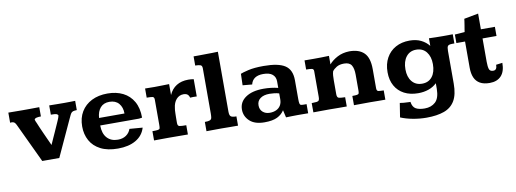

<svg xmlns="http://www.w3.org/2000/svg" viewBox="-65 -1024 4339 1615"><g transform="rotate(-10 2104.5 -216.5)"><path d="M223.1 6.8 68.8 -320.3Q60.5 -338.9 53.7 -346.7Q46.9 -354.5 38.1 -356.4Q33.2 -358.4 26.4 -358.2Q19.5 -357.9 12.7 -356.9V-443.4Q46.9 -443.4 77.1 -442.9Q107.4 -442.4 131.3 -442.4Q163.1 -442.4 198 -442.6Q232.9 -442.9 276.9 -443.4V-364.3Q256.8 -364.3 240.7 -360.8Q224.6 -357.4 220.7 -346.7Q222.7 -339.8 225.6 -331.8Q228.5 -323.7 233.4 -314.5Q238.3 -301.8 248.8 -277.6Q259.3 -253.4 272 -225.1Q284.7 -196.8 296.4 -171.1Q308.1 -145.5 315.7 -128.9Q323.2 -112.3 323.2 -112.3Q327.1 -120.6 333.7 -135.7Q340.3 -150.9 348.9 -169.7Q357.4 -188.5 366.5 -208.5Q375.5 -228.5 383.8 -247.3Q392.1 -266.1 398.9 -281.2Q405.8 -296.4 409.2 -304.7Q420.4 -329.1 423.8 -346.7Q420.4 -356.9 408.9 -360.6Q397.5 -364.3 361.8 -364.3V-443.4Q402.8 -442.9 431.6 -442.4Q460.4 -441.9 492.2 -441.9Q513.2 -441.9 535.9 -442.4Q558.6 -442.9 583.5 -443.4V-364.3Q563 -363.8 552.5 -360.6Q542 -357.4 535.6 -349.6Q529.3 -341.8 523.7 -329.3Q518.1 -316.9 507.8 -295.4L368.7 6.8Z M870.1 14.6Q780.8 14.6 721.7 -15.9Q662.6 -46.4 633.3 -99.6Q604 -152.8 604 -220.2Q604 -293 636 -345.9Q668 -398.9 725.8 -428Q783.7 -457 860.8 -457Q936 -457 992.7 -428.7Q1049.3 -400.4 1081.3 -344.7Q1113.3 -289.1 1113.3 -206.5L1086.9 -202.6H754.9Q755.4 -133.3 789.3 -96.2Q823.2 -59.1 881.3 -59.1Q922.9 -59.1 951.4 -78.4Q980 -97.7 992.2 -131.8L1103.5 -123Q1084 -56.6 1022.9 -21Q961.9 14.6 870.1 14.6ZM756.3 -266.6H973.6Q973.6 -319.3 945.6 -352.3Q917.5 -385.3 865.2 -385.3Q815.4 -385.3 787.8 -353.5Q760.3 -321.8 756.3 -266.6Z M1179.2 0V-79.1Q1213.9 -79.1 1227.3 -81.5Q1240.7 -84 1242.9 -93Q1245.1 -102.1 1245.1 -122.1V-337.4Q1245.1 -358.9 1230.2 -362.1Q1215.3 -365.2 1180.7 -365.2V-443.4Q1191.4 -443.4 1210.4 -443.1Q1229.5 -442.9 1245.1 -442.6Q1260.7 -442.4 1260.7 -442.4Q1291 -442.4 1322.3 -443.4Q1353.5 -444.3 1386.2 -444.8V-351.6Q1408.2 -401.4 1449.7 -427.5Q1491.2 -453.6 1551.3 -453.6Q1572.3 -453.6 1597.2 -449.7V-302.2Q1585 -303.2 1568.4 -303Q1551.8 -302.7 1540.5 -301.8Q1535.2 -321.8 1523.2 -330.8Q1511.2 -339.8 1490.2 -339.8Q1453.1 -339.8 1428.5 -311.8Q1403.8 -283.7 1398.9 -236.3Q1397.5 -232.4 1396.7 -220.7Q1396 -209 1395.5 -193.1Q1395 -177.2 1394.8 -160.9Q1394.5 -144.5 1394.5 -131.1Q1394.5 -117.7 1394.5 -110.8Q1394.5 -85.9 1410.6 -82.5Q1426.8 -79.1 1468.3 -79.1V0Q1429.2 0 1391.6 -0.5Q1354 -1 1303.2 -1Q1263.2 -1 1236.1 -0.5Q1209 0 1179.2 0Z M1627 0Q1627 -2 1627 -13.4Q1627 -24.9 1627 -39.6Q1627 -54.2 1627 -65.7Q1627 -77.1 1627 -79.1Q1657.7 -79.1 1670.4 -84.7Q1683.1 -90.3 1685.8 -103.5Q1688.5 -116.7 1688.5 -140.1V-526.4Q1688.5 -549.8 1673.6 -554.9Q1658.7 -560.1 1629.4 -560.5V-638.7Q1639.6 -638.7 1663.6 -638.7Q1687.5 -638.7 1710 -639.2Q1732.4 -639.6 1738.8 -639.6Q1763.2 -639.6 1787.4 -640.1Q1811.5 -640.6 1837.4 -641.6V-129.4Q1837.4 -98.6 1849.1 -88.9Q1860.8 -79.1 1896.5 -79.1V0Q1863.8 0 1831.1 -0.2Q1798.3 -0.5 1755.9 -1Q1716.8 -1 1687 -0.5Q1657.2 0 1627 0Z M2122.1 11.2Q2038.1 11.2 1995.1 -29.3Q1952.1 -69.8 1952.1 -126.5Q1952.1 -191.9 2008.1 -230.2Q2064 -268.6 2161.1 -268.6Q2192.9 -268.6 2224.6 -264.9Q2256.3 -261.2 2284.7 -253.9V-310.1Q2284.7 -347.2 2259 -369.1Q2233.4 -391.1 2179.7 -391.1Q2090.8 -391.1 2073.7 -320.3L1993.2 -327.6L1996.1 -425.3Q2010.3 -432.1 2062 -444.6Q2113.8 -457 2194.3 -457Q2321.3 -457 2377.7 -419.7Q2434.1 -382.3 2434.1 -293.5V-132.8Q2434.1 -106 2436.8 -94.5Q2439.5 -83 2447.5 -80.6Q2455.6 -78.1 2472.2 -78.1H2495.6V0Q2490.7 0 2470.5 -0.2Q2450.2 -0.5 2428.7 -0.5Q2407.2 -0.5 2399.4 -0.5Q2372.1 0 2352.8 0.2Q2333.5 0.5 2306.2 1.5L2291.5 -62Q2270.5 -27.8 2231 -8.3Q2191.4 11.2 2122.1 11.2ZM2178.7 -60.1Q2210.4 -60.1 2234.4 -71.3Q2258.3 -82.5 2271.5 -104.2Q2284.7 -126 2284.7 -156.7V-207Q2264.2 -212.9 2244.1 -215.3Q2224.1 -217.8 2203.6 -217.8Q2152.8 -217.8 2124.3 -196.5Q2095.7 -175.3 2095.7 -137.7Q2095.7 -101.6 2119.4 -80.8Q2143.1 -60.1 2178.7 -60.1Z M2540 0Q2540 -2 2540 -13.4Q2540 -24.9 2539.8 -39.6Q2539.6 -54.2 2539.6 -65.7Q2539.6 -77.1 2539.6 -79.1Q2567.4 -79.6 2582 -81.5Q2596.7 -83.5 2601.8 -91.8Q2606.9 -100.1 2606.9 -118.7V-340.3Q2606.9 -358.9 2591.1 -362.1Q2575.2 -365.2 2542.5 -365.2Q2542.5 -367.7 2542.5 -386Q2542.5 -404.3 2542.5 -422.6Q2542.5 -440.9 2542.5 -443.4Q2563.5 -443.4 2582.5 -443.1Q2601.6 -442.9 2619.1 -442.9Q2652.3 -442.9 2684.6 -443.4Q2716.8 -443.8 2751.5 -445.3V-372.1Q2778.8 -404.3 2823.5 -428Q2868.2 -451.7 2926.3 -453.1Q3009.3 -453.1 3052 -410.6Q3094.7 -368.2 3094.7 -271V-108.4Q3094.7 -84.5 3109.9 -82Q3125 -79.6 3154.8 -79.1V0Q3125 0 3096.2 -0.2Q3067.4 -0.5 3026.4 -1Q2988.3 -1 2954.1 -0.5Q2919.9 0 2886.7 0V-79.1Q2916 -79.1 2928.2 -81.5Q2940.4 -84 2942.9 -92Q2945.3 -100.1 2945.3 -116.2V-250Q2945.3 -303.7 2928.2 -331.5Q2911.1 -359.4 2864.7 -359.4Q2825.7 -359.4 2801 -344.5Q2776.4 -329.6 2763.7 -311.5Q2758.8 -295.9 2757.3 -277.1Q2755.9 -258.3 2755.9 -236.3V-116.2Q2755.9 -88.4 2772 -84Q2788.1 -79.6 2825.2 -79.1V0Q2789.6 0 2756.1 -0.2Q2722.7 -0.5 2674.8 -1Q2634.3 -1 2602.8 -0.5Q2571.3 0 2540 0Z M3470.2 209.5Q3412.6 209.5 3354.7 198.7Q3296.9 188 3250.5 168.5L3269.5 48.3Q3279.3 50.8 3301 52.5Q3322.8 54.2 3341.1 54.7Q3359.4 55.2 3359.4 55.2Q3365.7 99.6 3393.1 115Q3420.4 130.4 3468.8 130.4Q3524.9 130.4 3560.3 97.9Q3595.7 65.4 3596.7 -13.7Q3596.7 -14.6 3596.7 -21.7Q3596.7 -28.8 3596.7 -37.8Q3596.7 -46.9 3596.7 -54.2Q3596.7 -61.5 3596.7 -62.5Q3566.9 -33.7 3526.1 -19.5Q3485.4 -5.4 3437.5 -5.4Q3369.1 -5.4 3318.6 -31.7Q3268.1 -58.1 3240.5 -107.2Q3212.9 -156.2 3212.9 -223.6Q3212.9 -293.9 3241.5 -345.7Q3270 -397.5 3321.3 -425.8Q3372.6 -454.1 3439.9 -454.1Q3497.1 -454.1 3538.1 -433.8Q3579.1 -413.6 3605.5 -379.9V-444.8Q3635.3 -443.8 3665 -443.1Q3694.8 -442.4 3726.1 -442.4Q3752 -442.4 3770.8 -442.6Q3789.6 -442.9 3808.6 -443.4V-364.7Q3800.8 -364.7 3796.4 -365Q3792 -365.2 3787.1 -364.7Q3760.3 -364.3 3752.4 -354Q3744.6 -343.8 3744.6 -313V-33.7Q3744.6 59.6 3713.4 112.5Q3682.1 165.5 3621.1 187.5Q3560.1 209.5 3470.2 209.5ZM3483.4 -78.6Q3538.6 -78.6 3569.6 -117.7Q3600.6 -156.7 3600.6 -225.6Q3600.6 -290 3569.3 -329.6Q3538.1 -369.1 3481.9 -369.1Q3428.2 -369.1 3396.7 -329.1Q3365.2 -289.1 3365.2 -221.2Q3365.2 -156.2 3397 -117.4Q3428.7 -78.6 3483.4 -78.6Z M4044.4 14.2Q3994.1 14.2 3962.2 -3.9Q3930.2 -22 3915 -56.6Q3899.9 -91.3 3899.9 -140.6V-365.2H3825.7V-438Q3833 -438.5 3853.5 -439.9Q3874 -441.4 3892.1 -442.9Q3910.2 -444.3 3910.2 -444.3Q3910.2 -446.8 3912.8 -462.2Q3915.5 -477.5 3918.7 -497.6Q3921.9 -517.6 3924.3 -533.9Q3926.8 -550.3 3926.8 -554.7L4048.8 -577.6V-443.4H4168.5V-365.2H4049.3V-167Q4049.3 -124.5 4056.4 -103.3Q4063.5 -82 4090.8 -82Q4107.9 -82 4115.7 -93.5Q4123.5 -105 4123.5 -127.4L4177.7 -134.3Q4177.7 -60.5 4142.8 -23.2Q4107.9 14.2 4044.4 14.2Z"/></g></svg>

Font: Kameron
Style: Bold
Weight: 700
Designer: Vernon Adams
Foundry: Vernon Adams
Version: Version 1.100